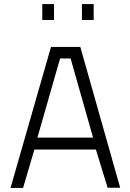

<svg xmlns="http://www.w3.org/2000/svg" viewBox="-20 -929 644 949"><path d="M32 0 232 -697H377L574 -1H512L454 -190H150L94 0ZM277 -640 165 -249H440L329 -640ZM189 -830V-909H247V-830ZM385 -830V-909H443V-830Z"/></svg>

Font: TitilliumText22L Lt
Style: Thin
Weight: 300
Designer: Campivisivi
Foundry: Campivisivi
Version: 1.000